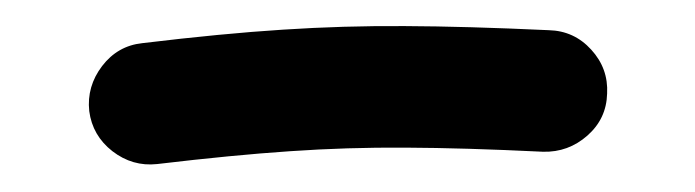

<svg xmlns="http://www.w3.org/2000/svg" viewBox="-20 -79 525 145"><path d="M47.4 4.9Q45.4 -13.7 57.1 -29.1Q68.8 -44.4 87.4 -46.4Q147.9 -53.7 193.6 -56.6Q239.3 -59.6 285.6 -59.3Q332 -59.1 394.5 -56.2Q413.6 -55.7 426.5 -41.5Q439.5 -27.3 438.5 -8.3Q438 10.7 423.6 23.4Q409.2 36.1 390.1 35.6Q330.6 32.7 286.4 32.5Q242.2 32.2 199 35.2Q155.8 38.1 98.6 44.9Q80.1 46.9 64.9 35.2Q49.8 23.4 47.4 4.9Z"/></svg>

Font: Mikhak-DS2-FD Medium
Style: Regular
Weight: 500
Designer: Amin Abedi
Version: Version 3.4